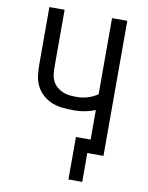

<svg xmlns="http://www.w3.org/2000/svg" viewBox="-96 -803 792 1029"><g transform="rotate(10 300.0 -289.0)"><path d="M349 157V-74H429V-235Q403 -224 374 -218.5Q345 -213 317 -213Q286 -213 255.5 -215.5Q225 -218 197 -228.5Q169 -239 145.5 -259.5Q122 -280 108.5 -307Q95 -334 91.5 -364.5Q88 -395 88 -425V-735H171V-425Q171 -406 173 -386.5Q175 -367 183.5 -349Q192 -331 207 -318Q222 -305 240 -297.5Q258 -290 277.5 -288Q297 -286 317 -286Q346 -286 375.5 -295Q405 -304 429 -321V-735H512V0H424V157Z"/></g></svg>

Font: Iosevka Extended
Style: Regular
Weight: 400
Width: 7
Monospace: yes
Designer: Belleve Invis
Foundry: Belleve Invis
Version: Version 32.5.0; ttfautohint (v1.8.4)